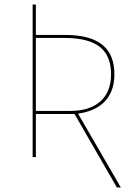

<svg xmlns="http://www.w3.org/2000/svg" viewBox="-20 -701 608 857"><path d="M501.7 135.7H519.3L328.3 -193.9C415.6 -205.4 490.6 -253.9 490.6 -369C490.6 -478.9 429.6 -545.1 270 -545.1H140.1V-680.9H125.7V0H140.1V-192.3H312.6ZM140.1 -205.9V-531.6H268.3C422.1 -531.6 475.7 -470.1 475.7 -369C475.7 -253.3 395.4 -205.9 294.9 -205.9Z"/></svg>

Font: Fira Sans Hair
Style: Regular
Weight: 100
Designer: bBox Type GmbH & Carrois Corporate GbR & Edenspiekermann AG
Foundry: bBox Type GmbH & Carrois Corporate GbR & Edenspiekermann AG
Version: Version 4.300;PS 004.300;hotconv 1.0.88;makeotf.lib2.5.64775